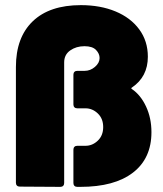

<svg xmlns="http://www.w3.org/2000/svg" viewBox="-20 -728 634 748"><path d="M295 -708Q371 -708 430 -683.5Q489 -659 522.5 -613.5Q556 -568 556 -507Q556 -429 494 -387Q489 -384 494 -381Q528 -358 549 -313Q570 -268 570 -213Q570 -111 498 -55.5Q426 0 293 0H281Q274 0 270 -4Q266 -8 266 -15V-145Q266 -152 270 -156Q274 -160 281 -160H313Q340 -160 361 -180Q382 -200 382 -233Q382 -266 361 -286Q340 -306 313 -306H281Q274 -306 270 -310Q266 -314 266 -321V-437Q266 -444 270 -448Q274 -452 281 -452H310Q332 -452 350 -467.5Q368 -483 368 -502Q368 -519 354 -533.5Q340 -548 309 -548Q277 -548 253.5 -531.5Q230 -515 230 -485V-15Q230 -8 226 -4Q222 0 215 0L57 -1Q50 -1 46 -5Q42 -9 42 -16V-467Q42 -582 107.5 -645Q173 -708 295 -708Z"/></svg>

Font: Barlow Black
Style: Regular
Weight: 900
Designer: Jeremy Tribby
Foundry: Tribby Type
Version: Version 1.422